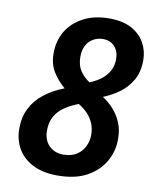

<svg xmlns="http://www.w3.org/2000/svg" viewBox="-83 -788 694 862"><g transform="rotate(10 264.0 -357.5)"><path d="M238 10Q170 10 124 -14Q78 -38 55.5 -78Q33 -118 33 -168Q33 -220 53 -260Q73 -300 110.5 -330Q148 -360 202 -381Q172 -406 149 -441.5Q126 -477 126 -528Q126 -585 152.5 -629Q179 -673 228.5 -699Q278 -725 346 -725Q408 -725 448 -703Q488 -681 508 -645Q528 -609 528 -566Q528 -514 507 -476.5Q486 -439 452 -414Q418 -389 378 -373Q406 -355 428 -330.5Q450 -306 464 -273.5Q478 -241 478 -197Q478 -143 451.5 -96Q425 -49 372 -19.5Q319 10 238 10ZM248 -87Q284 -87 308 -102.5Q332 -118 344 -143Q356 -168 356 -195Q356 -224 346.5 -247Q337 -270 319.5 -289Q302 -308 277 -323Q240 -309 213 -290Q186 -271 171.5 -244.5Q157 -218 157 -181Q157 -138 182 -112.5Q207 -87 248 -87ZM307 -427Q340 -440 361.5 -457.5Q383 -475 395 -498Q407 -521 407 -550Q407 -586 387 -607.5Q367 -629 335 -629Q308 -629 288 -616.5Q268 -604 257.5 -583Q247 -562 247 -534Q247 -495 263.5 -470Q280 -445 307 -427Z"/></g></svg>

Font: Noto Sans Display SemiBold
Style: Italic
Weight: 600
Italic angle: -12°
Designer: Monotype Design Team
Foundry: Monotype Imaging Inc.
Version: Version 2.003